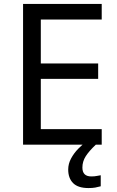

<svg xmlns="http://www.w3.org/2000/svg" viewBox="-20 -734 596 974"><path d="M496 0H97V-714H496V-635H187V-412H478V-334H187V-79H496ZM398 116Q398 161 443 161Q460 161 471.5 158.5Q483 156 491 155V211Q477 215 463 217.5Q449 220 429 220Q376 220 351 195Q326 170 326 126Q326 97 340.5 70Q355 43 376.5 21Q398 -1 418 -15L466 0Q432 32 415 58.5Q398 85 398 116Z"/></svg>

Font: Noto Sans Khojki
Style: Regular
Weight: 400
Designer: Monotype Design Team
Foundry: Monotype Imaging Inc.
Version: Version 2.003; ttfautohint (v1.8.4.7-5d5b)